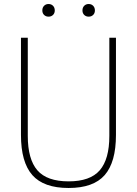

<svg xmlns="http://www.w3.org/2000/svg" viewBox="-20 -928 682 957"><path d="M322 9Q198 9 141.2 -55.2Q84.5 -119.5 84.5 -255.5V-740H118.5V-250.5Q118.5 -134.5 166.2 -79.2Q214 -24 322 -24Q429.5 -24 477.2 -79.2Q525 -134.5 525 -250.5V-740H558V-255.5Q558 -119.5 501.8 -55.2Q445.5 9 322 9ZM422 -845Q408.5 -845 399.8 -853.5Q391 -862 391 -876Q391 -890.5 399.8 -899.2Q408.5 -908 422 -908Q435.5 -908 444.2 -899.2Q453 -890.5 453 -876Q453 -862 444.2 -853.5Q435.5 -845 422 -845ZM222 -845Q208.5 -845 199.8 -853.5Q191 -862 191 -876Q191 -890.5 199.8 -899.2Q208.5 -908 222 -908Q235.5 -908 244.2 -899.2Q253 -890.5 253 -876Q253 -862 244.2 -853.5Q235.5 -845 222 -845Z"/></svg>

Font: Encode Sans SemiCondensed SemiCondensed Thin
Style: Regular
Weight: 100
Width: 4
Designer: Multiple Designers
Foundry: Impallari Type
Version: Version 3.000; ttfautohint (v1.8.3) -l 8 -r 50 -G 200 -x 14 